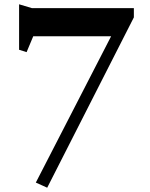

<svg xmlns="http://www.w3.org/2000/svg" viewBox="-20 -611 698 895"><path d="M604 -530 200 264 147 240 498 -442H135L104 -368L69 -379V-591L129 -573H604Z"/></svg>

Font: Inknut Antiqua Medium
Style: Regular
Weight: 500
Designer: Claus Eggers Sørensen
Foundry: Claus Eggers Sørensen
Version: Version 1.003; ttfautohint (v1.8.2) -l 8 -r 50 -G 200 -x 14 